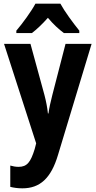

<svg xmlns="http://www.w3.org/2000/svg" viewBox="-20 -786 522 1046"><path d="M309 -766H173C152 -726 102 -657 69 -619V-606H154C179 -625 210 -654 241 -689C270 -654 301 -626 328 -606H412V-619C376 -664 333 -722 309 -766ZM2 -547 177 -5 169 26C147 97 128 123 81 123C66 123 49 120 36 116V232C56 237 77 240 102 240C197 240 258 186 296 58L479 -547H337L265 -268C255 -229 248 -197 244 -168H241C238 -199 231 -235 222 -269L146 -547Z"/></svg>

Font: Noto Sans Devanagari UI Condensed
Style: Bold
Weight: 700
Width: 3
Designer: Jelle Bosma - Monotype Design Team
Foundry: Monotype Imaging Inc.
Version: Version 2.004